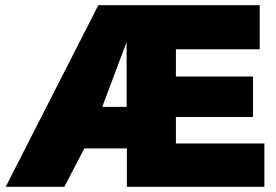

<svg xmlns="http://www.w3.org/2000/svg" viewBox="-20 -720 1064 740"><path d="M2 0 359 -700H981V-530H658V-425H955V-269H658V-167H999V0H469V-148H305L228 0ZM374 -308H468V-558Z"/></svg>

Font: Georama ExtraBold
Style: Regular
Weight: 800
Designer: Jean-Baptiste Levee
Foundry: Production Type
Version: Version 1.001